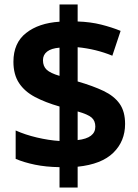

<svg xmlns="http://www.w3.org/2000/svg" viewBox="-20 -780 615 858"><path d="M246 -33Q185 -34 136.5 -44Q88 -54 50 -70V-197Q92 -178 145 -165.5Q198 -153 246 -150V-304Q183 -322 136.5 -346.5Q90 -371 65 -409Q40 -447 40 -504Q40 -588 96.5 -632.5Q153 -677 246 -683V-760H327V-684Q385 -682 432.5 -670Q480 -658 519 -642L482 -531Q409 -561 327 -569V-416Q396 -396 443 -373.5Q490 -351 514.5 -316.5Q539 -282 539 -226Q539 -149 486.5 -97.5Q434 -46 327 -35V58H246ZM246 -567Q209 -564 190.5 -549.5Q172 -535 172 -511Q172 -484 188.5 -468.5Q205 -453 246 -441ZM327 -154Q406 -163 406 -214Q406 -240 389.5 -254.5Q373 -269 327 -282Z"/></svg>

Font: Noto Sans Thai Looped
Style: Bold
Weight: 700
Designer: Sasikarn Vongin, Ben Mitchell
Foundry: The Fontpad Ltd
Version: Version 1.001; ttfautohint (v1.8.4.7-5d5b)